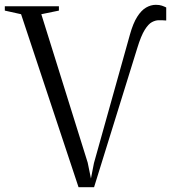

<svg xmlns="http://www.w3.org/2000/svg" viewBox="-31 -769 719 797"><path d="M295 8 56.5 -710 -11 -725V-743H213.5V-725L140.5 -710L333 -94L346.5 -28L359 -92L508.5 -626Q521.5 -672.5 538.5 -699.2Q555.5 -726 575.2 -737.5Q595 -749 616 -749Q631 -749 641 -745.5Q651 -742 659 -738V-684Q659 -683.5 653.2 -684.2Q647.5 -685 628 -685Q614.5 -685 599.8 -677.2Q585 -669.5 569.8 -645Q554.5 -620.5 539 -570L359.5 8Z"/></svg>

Font: Merriweather 144pt Light
Style: Regular
Weight: 300
Version: Version 2.100